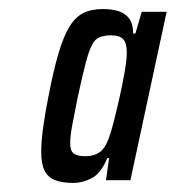

<svg xmlns="http://www.w3.org/2000/svg" viewBox="-20 -711 388 424"><path d="M142 -307Q118 -307 102 -313Q86 -319 78.5 -334Q71 -349 71 -376Q71 -397 75 -427.5Q79 -458 87 -498Q98 -555 109 -592.5Q120 -630 133 -651.5Q146 -673 163.5 -682Q181 -691 207 -691Q227 -691 241.5 -686.5Q256 -682 265 -670.5Q274 -659 274 -637H279L293 -685H348L268 -313H214L221 -362H217Q203 -328 182.5 -317.5Q162 -307 142 -307ZM169 -366Q187 -366 199.5 -374.5Q212 -383 220 -405Q225 -418 231.5 -443.5Q238 -469 244.5 -498Q251 -527 255.5 -553.5Q260 -580 260 -595Q260 -616 252 -624.5Q244 -633 226 -633Q211 -633 200.5 -629Q190 -625 183 -611.5Q176 -598 169 -571Q162 -544 152 -498Q144 -459 139.5 -434.5Q135 -410 135 -395Q135 -377 143.5 -371.5Q152 -366 169 -366Z"/></svg>

Font: Saira ExtraCondensed Medium
Style: Italic
Weight: 500
Width: 2
Italic angle: -12°
Designer: Hector Gatti with collaboration of the Omnibus-Type team
Foundry: Omnibus-Type
Version: Version 1.101